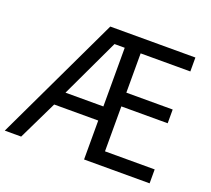

<svg xmlns="http://www.w3.org/2000/svg" viewBox="-122 -869 1124 1024"><g transform="rotate(20 440.0 -357.0)"><path d="M821 0V-79H539V-334H802V-412H539V-635H821V-714H338L-1 0H92L199 -221H449V0ZM234 -301 391 -634H449V-301Z"/></g></svg>

Font: Noto Sans Bengali
Style: Regular
Weight: 400
Designer: Jelle Bosma - Monotype Design Team
Foundry: Monotype Imaging Inc.
Version: Version 2.003